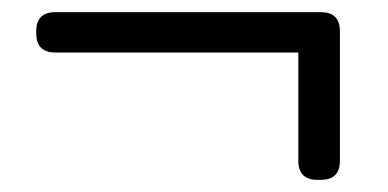

<svg xmlns="http://www.w3.org/2000/svg" viewBox="-20 -460 643 318"><path d="M71.8 -439.9H511.2Q543 -439.9 543 -408.2V-193.8Q543 -162.1 511.2 -162.1H505.9Q474.1 -162.1 474.1 -193.8V-373H71.8Q40 -373 40 -404.8V-408.2Q40 -439.9 71.8 -439.9Z"/></svg>

Font: Arcon Rounded-
Style: Regular
Weight: 400
Designer: M. Zarth
Foundry: martin zarth - visuelle & digitale kommunikation
Version: Version 1.110;PS 001.110;hotconv 1.0.70;makeotf.lib2.5.58329